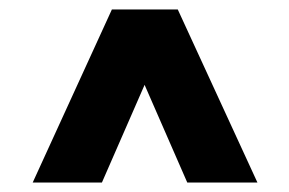

<svg xmlns="http://www.w3.org/2000/svg" viewBox="-20 -750 610 405"><path d="M49 -365 216 -730H355L523 -365H375L285 -571L195 -365Z"/></svg>

Font: MuseoModerno ExtraBold
Style: Regular
Weight: 800
Designer: Pablo Cosgaya, Héctor Gatti, Marcela Romero, and the Authors of The MuseoModerno Project.
Foundry: Omnibus-Type Team
Version: Version 1.001